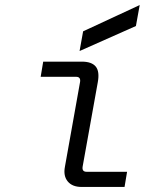

<svg xmlns="http://www.w3.org/2000/svg" viewBox="-20 -740 640 760"><path d="M303 0Q266 0 248 -22Q230 -44 237 -80L297 -416Q300 -436 281 -436H141L151 -496H304Q343 -496 359 -476.5Q375 -457 367 -414L307 -80Q304 -60 323 -60H483L473 0ZM295 -538 309 -616 533 -720 518 -637Z"/></svg>

Font: DM Mono Light
Style: Italic
Weight: 300
Italic angle: -10°
Designer: Colophon Foundry
Foundry: Colophon Foundry
Version: Version 1.000; ttfautohint (v1.8.2.53-6de2)